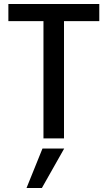

<svg xmlns="http://www.w3.org/2000/svg" viewBox="-20 -694 540 963"><path d="M478 -588H301V0H198V-588H22V-674H478ZM190 249H113L193 51H302Z"/></svg>

Font: Hind Mysuru Medium
Style: Regular
Weight: 500
Designer: Manushi Parikh, Hitesh Malaviya
Foundry: Indian Type Foundry
Version: Version 0.703;PS 1.0;hotconv 1.0.86;makeotf.lib2.5.63406